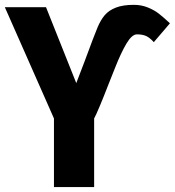

<svg xmlns="http://www.w3.org/2000/svg" viewBox="-52 -754 706 774"><path d="M165.5 -276.5 -32.5 -725H133.5L255.5 -419L289 -506.5Q328.5 -613.5 341 -643Q353.5 -673 370.2 -692.8Q387 -712.5 415.5 -723.5Q444 -734.5 487.5 -734.5Q518 -734.5 544.2 -723.8Q570.5 -713 588 -699.2Q605.5 -685.5 625.5 -667L633 -660L568 -584Q552.5 -601.5 537.8 -608.5Q523 -615.5 500 -615.5Q480 -615.5 458 -578.8Q436 -542 412 -481L388.5 -422Q342.5 -303.5 327.5 -276.5V0H165.5Z"/></svg>

Font: JuliaMono ExtraBold
Style: Regular
Weight: 800
Monospace: yes
Designer: cormullion
Foundry: corm
Version: Version 0.055; ttfautohint (v1.8.4)